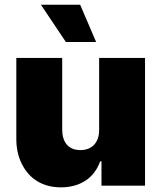

<svg xmlns="http://www.w3.org/2000/svg" viewBox="-20 -793 689 820"><path d="M240.1 7.1Q209.5 7.1 183.9 0Q158.4 -7.1 137.6 -20.1Q116.8 -33 100.9 -51.3Q84.9 -69.6 73.9 -91.6Q50.1 -137.8 49.7 -197.4V-545.5H245.7V-238.6Q245.7 -219.8 250.4 -203.8Q255 -187.9 264.6 -176.3Q274.1 -164.8 288.9 -158.4Q303.6 -152 323.9 -152Q340.2 -152 354.8 -157.1Q369.3 -162.3 380.1 -172.9Q391 -183.6 397.2 -199.9Q403.4 -216.3 403.4 -238.6V-545.5H599.4V0H413.4V-103.7H407.7Q388.1 -49.4 344.5 -21.1Q300.8 7.1 240.1 7.1ZM390.6 -613.6H261.4L154.8 -772.7H322.4Z"/></svg>

Font: Linik Sans Black
Style: Regular
Weight: 900
Designer: Fonts by Rasmus Andersson / Changes by Cristiano Sobral with parts from Marc Monis
Foundry: rsms
Version: Version 3.020; ttfautohint (v1.6)